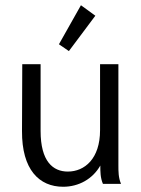

<svg xmlns="http://www.w3.org/2000/svg" viewBox="-20 -702 540 733"><path d="M243 -507 344 -642 289 -682 205 -533ZM221 11C281 11 334 -19 363 -70C363 -47 363 -23 373 0H442C432 -24 432 -47 432 -71V-457H362V-205C362 -96 303 -47 239 -47C182 -47 135 -86 135 -202V-457H65L64 -202C63 -54 130 11 221 11Z"/></svg>

Font: Inconsolata
Style: Regular
Weight: 400
Monospace: yes
Designer: Raph Levien, Cyreal, Brenton Simpson
Foundry: Raph Levien, Cyreal, Google
Version: Version 3.100